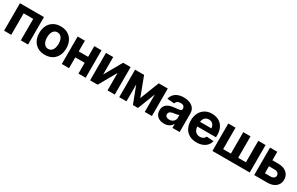

<svg xmlns="http://www.w3.org/2000/svg" viewBox="202 -1923 5119 3304"><g transform="rotate(30 2761.5 -271.5)"><path d="M44.3 0V-545.9H521.1V0H376.8V-426.8H186.5V0Z M855.7 10.5Q772.9 10.5 712.6 -24.8Q652.4 -60.1 620 -123.4Q587.5 -186.7 587.5 -270.7Q587.5 -355.3 620 -418.7Q652.4 -482.1 712.6 -517.4Q772.9 -552.7 855.7 -552.7Q938.7 -552.7 998.9 -517.4Q1059.1 -482.1 1091.7 -418.7Q1124.2 -355.3 1124.2 -270.7Q1124.2 -186.7 1091.7 -123.4Q1059.1 -60.1 998.9 -24.8Q938.7 10.5 855.7 10.5ZM856.2 -107.4Q894.1 -107.4 919.4 -128.6Q944.7 -149.8 957.6 -187Q970.5 -224.1 970.5 -271.3Q970.5 -319.1 957.6 -356Q944.7 -392.8 919.4 -413.8Q894.1 -434.8 856.2 -434.8Q818.5 -434.8 792.7 -413.8Q767 -392.8 754.1 -356Q741.2 -319.1 741.2 -271.3Q741.2 -224.1 754.1 -187Q767 -149.8 792.7 -128.6Q818.5 -107.4 856.2 -107.4Z M1569.7 -333.2V-214.6H1285.4V-333.2ZM1334.8 -545.9V0H1190.8V-545.9ZM1664.6 -545.9V0H1521.5V-545.9Z M1897.3 -199.6 2093.8 -545.9H2243.2V0H2099.2V-346.9L1903.1 0H1753.3V-545.9H1897.3Z M2653.8 -167.2 2801.5 -545.9H2916.9L2704.4 0H2603.8L2395.8 -545.9H2510.8ZM2475.9 -545.9V0H2331.9V-545.9ZM2839.4 0V-545.9H2981.5V0Z M3225.7 10.4Q3173.6 10.4 3132.5 -8Q3091.3 -26.3 3067.9 -62.4Q3044.4 -98.5 3044.4 -152.3Q3044.4 -198 3060.9 -228.7Q3077.4 -259.4 3106.2 -278.3Q3135.1 -297.2 3171.8 -307.1Q3208.6 -317 3249.3 -320.7Q3296.8 -325.3 3325.7 -329.6Q3354.7 -333.9 3367.9 -342.9Q3381.2 -352 3381.2 -369.3V-371.7Q3381.2 -405.2 3360.1 -423.7Q3339 -442.2 3300.5 -442.2Q3259.7 -442.2 3235.4 -424.4Q3211.2 -406.6 3203.4 -379.5L3063.6 -390.8Q3074.2 -440.6 3105.4 -477Q3136.6 -513.3 3186.2 -533Q3235.7 -552.7 3301.1 -552.7Q3346.5 -552.7 3388 -542.1Q3429.5 -531.4 3462.1 -509.1Q3494.7 -486.7 3513.6 -451.7Q3532.5 -416.7 3532.5 -368.2V0H3388.8V-76H3384.9Q3371.6 -50.5 3349.7 -31.1Q3327.7 -11.7 3297 -0.7Q3266.2 10.4 3225.7 10.4ZM3268.8 -94.1Q3302.2 -94.1 3327.8 -107.5Q3353.3 -120.9 3367.8 -143.7Q3382.3 -166.5 3382.3 -194.9V-252.7Q3375.5 -248.4 3363.1 -244.6Q3350.7 -240.8 3335.4 -237.8Q3320.1 -234.8 3305 -232.5Q3289.9 -230.3 3277.6 -228.5Q3250.8 -224.7 3230.8 -216.1Q3210.8 -207.4 3199.8 -193.1Q3188.8 -178.8 3188.8 -157.4Q3188.8 -126.3 3211.3 -110.2Q3233.8 -94.1 3268.8 -94.1Z M3869.4 10.5Q3785.5 10.5 3724.7 -23.6Q3663.8 -57.7 3631.2 -120.8Q3598.7 -183.9 3598.7 -270.3Q3598.7 -354.6 3631.2 -418.1Q3663.7 -481.6 3722.9 -517.2Q3782 -552.7 3862.2 -552.7Q3916.4 -552.7 3963.2 -535.5Q4010.1 -518.3 4045.2 -483.7Q4080.4 -449.2 4100 -397.3Q4119.6 -345.3 4119.6 -275.6V-234.2H3658.9V-327.5H4046.4L3975.9 -303.1Q3975.9 -344.9 3963.2 -375.5Q3950.5 -406.2 3925.5 -423.1Q3900.5 -440 3863.4 -440Q3826.3 -440 3800.5 -423Q3774.7 -406 3761.2 -376.5Q3747.8 -347.1 3747.8 -309V-243Q3747.8 -198.8 3763.2 -167.3Q3778.7 -135.7 3806.7 -118.9Q3834.8 -102.1 3871.8 -102.1Q3896.9 -102.1 3917.4 -109.3Q3938 -116.5 3952.8 -130.7Q3967.7 -144.8 3975.3 -165.2L4114.9 -155.9Q4104.3 -105.5 4071.9 -68Q4039.6 -30.6 3988.2 -10Q3936.9 10.5 3869.4 10.5Z M4184 -545.9H4327.9V-119.7H4481.8V-545.9H4626.2V-119.7H4780.1V-545.9H4925V0H4184Z M5108.1 -377.5H5271.4Q5379.7 -378 5440.1 -326.1Q5500.6 -274.2 5500.9 -188.1Q5500.9 -131.9 5473.5 -89.6Q5446.1 -47.4 5394.8 -23.7Q5343.6 0 5271.4 0H5013.6V-545.9H5157.5V-119.1H5271.4Q5309 -119.1 5333.5 -138.1Q5358 -157 5358.3 -187.1Q5358 -218.8 5333.5 -238.9Q5309 -258.9 5271.4 -258.4H5108.1Z"/></g></svg>

Font: Inter Tight
Style: Regular
Weight: 400
Designer: Rasmus Andersson
Foundry: rsms
Version: Version 3.002